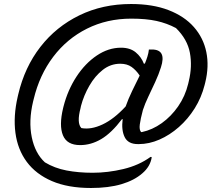

<svg xmlns="http://www.w3.org/2000/svg" viewBox="-20 -757 1090 958"><path d="M380 -33Q314 -33 294 -82Q274 -131 295 -218L297 -226Q318 -308 361.5 -374.5Q405 -441 463 -480Q521 -519 584 -519Q629 -519 657 -496Q685 -473 698 -439L703 -440Q710 -457 715.5 -474.5Q721 -492 723 -510H738Q812 -510 783 -421Q772 -386 754.5 -348Q737 -310 720 -274.5Q703 -239 693 -208Q681 -163 677.5 -136Q674 -109 684 -98H688Q740 -109 787 -142.5Q834 -176 869 -226.5Q904 -277 919 -339L922 -352Q940 -426 927.5 -493.5Q915 -561 858 -617Q813 -641 761 -652.5Q709 -664 635 -664Q514 -664 414 -614Q314 -564 245.5 -473.5Q177 -383 148 -262L145 -250Q122 -153 138.5 -72.5Q155 8 204 53Q252 82 311.5 93.5Q371 105 442 105Q518 105 595.5 86.5Q673 68 731 26H735L737 28Q730 74 690 108Q650 143 586 162Q522 181 434 181Q319 181 239 146.5Q159 112 113.5 50.5Q68 -11 57 -94Q46 -177 68 -273L71 -286Q103 -422 181.5 -523Q260 -624 376 -680.5Q492 -737 634 -737Q742 -737 821 -706.5Q900 -676 947.5 -622Q995 -568 1009.5 -497Q1024 -426 1004 -345L1001 -333Q985 -270 951.5 -216.5Q918 -163 872.5 -123Q827 -83 775.5 -60.5Q724 -38 672 -38H668Q619 -38 602 -73Q585 -108 592 -162L589 -163Q536 -93 485 -63Q434 -33 380 -33ZM386 -118Q434 -109 491.5 -136Q549 -163 607 -226Q620 -263 639.5 -303.5Q659 -344 677 -380Q659 -407 636.5 -423Q614 -439 580 -439Q532 -439 493 -408.5Q454 -378 426 -329.5Q398 -281 384 -228L382 -218Q362 -143 386 -118Z"/></svg>

Font: Recursive Sn Csl St
Style: Italic
Weight: 400
Italic angle: -15°
Version: Version 1.079;hotconv 1.0.112;makeotfexe 2.5.65598; ttfautoh